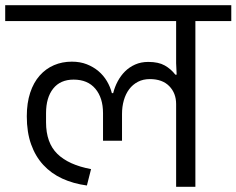

<svg xmlns="http://www.w3.org/2000/svg" viewBox="-40 -718 909 738"><path d="M637 -318Q637 -360 610.5 -387Q584 -414 536 -414Q510 -414 490 -403.5Q470 -393 456.5 -375Q443 -357 436 -332.5Q429 -308 429 -280V-177H356V-283Q356 -342 326.5 -377Q297 -412 243 -412Q192 -412 164.5 -377.5Q137 -343 137 -283V-248Q137 -169 180.5 -126.5Q224 -84 310 -68L294 -5Q242 -12 199.5 -31.5Q157 -51 126.5 -84Q96 -117 79.5 -163.5Q63 -210 63 -271Q63 -322 76 -361.5Q89 -401 112.5 -427.5Q136 -454 167.5 -467.5Q199 -481 236 -481Q268 -481 293.5 -471Q319 -461 338.5 -444.5Q358 -428 371 -406Q384 -384 390 -360H395Q401 -384 412.5 -405.5Q424 -427 440.5 -443.5Q457 -460 479.5 -470Q502 -480 530 -480Q569 -480 593 -466.5Q617 -453 634 -431H639L637 -475V-637H-20V-698H849V-637H711V0H637Z"/></svg>

Font: IBM Plex Sans Devanagari
Style: Regular
Weight: 400
Designer: Mike Abbink, Paul van der Laan, Pieter van Rosmalen, Erin McLaughlin
Foundry: Bold Monday
Version: Version 1.1